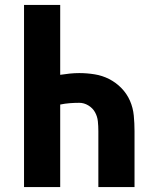

<svg xmlns="http://www.w3.org/2000/svg" viewBox="-20 -755 640 775"><path d="M77 0V-735H223V-453Q242 -456 261.5 -458Q281 -460 300 -460Q331 -460 362 -455Q393 -450 420.5 -436Q448 -422 470 -399.5Q492 -377 504.5 -348.5Q517 -320 520 -288.5Q523 -257 523 -226V0H377V-226Q377 -246 375 -265.5Q373 -285 363.5 -302Q354 -319 336.5 -329.5Q319 -340 300 -340Q281 -340 261.5 -338.5Q242 -337 223 -333V0Z"/></svg>

Font: Iosevka Aile Heavy
Style: Regular
Weight: 900
Designer: Belleve Invis
Foundry: Belleve Invis
Version: Version 31.1.0; ttfautohint (v1.8.4)